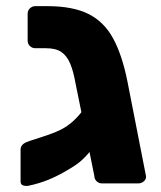

<svg xmlns="http://www.w3.org/2000/svg" viewBox="-20 -597 523 625"><path d="M312 0Q301 0 294 -7.5Q287 -15 287 -25L226 -325Q219 -365 208.5 -390Q198 -415 180 -427.5Q162 -440 130 -440H95Q85 -440 77.5 -447Q70 -454 70 -465V-552Q70 -563 77.5 -570Q85 -577 95 -577H134Q217 -577 268 -551.5Q319 -526 348.5 -471.5Q378 -417 395 -331L455 -25Q457 -15 449 -7.5Q441 0 430 0ZM211 -50Q172 -26 139 -12.5Q106 1 71 8Q61 9 54 6Q47 3 47 -7V-110Q47 -127 68 -135Q75 -138 94.5 -144Q114 -150 137 -158Q160 -166 176 -174Q199 -185 219.5 -204Q240 -223 255 -245.5Q270 -268 277 -291L335 -289Q330 -230 314.5 -183.5Q299 -137 273 -104Q247 -71 211 -50Z"/></svg>

Font: Rubik
Style: Bold
Weight: 700
Designer: Hubert and Fischer
Foundry: Hubert and Fischer
Version: Version 2.300;gftools[0.9.30]